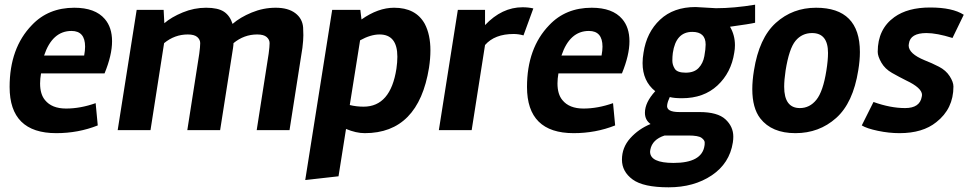

<svg xmlns="http://www.w3.org/2000/svg" viewBox="-20 -555 4134 819"><path d="M427 -474Q458 -438 458 -379Q458 -320 426 -242H155Q151 -219 151 -199Q151 -153 172 -128Q201 -92 262 -92Q323 -92 388 -115L397 -20Q314 13 220 13Q21 13 21 -184Q21 -350 116 -448Q186 -522 297 -522Q386 -522 427 -474ZM339 -318Q343 -340 343 -356Q343 -423 285 -423Q203 -423 168 -318Z M972 -453Q1004 -481 1053.5 -501.5Q1103 -522 1156 -522Q1209 -522 1239.5 -499Q1270 -476 1273 -438Q1274 -425 1274 -404.5Q1274 -384 1270 -351L1215 0H1075L1126 -326Q1130 -356 1130 -371Q1130 -386 1117.5 -397Q1105 -408 1077 -408Q1021 -408 976 -371Q976 -364 974 -350L919 0H779L830 -326Q834 -356 834 -371Q834 -386 821.5 -397Q809 -408 781 -408Q725 -408 680 -371L622 0H482L563 -513H678L681 -456Q711 -482 759.5 -502Q808 -522 859 -522Q910 -522 935.5 -505Q961 -488 972 -453Z M1661 -522Q1754 -522 1792 -453Q1816 -407 1816 -340Q1816 -306 1810 -266Q1765 13 1536 13Q1499 13 1456 -5L1424 197L1282 213L1397 -513H1517L1522 -472Q1593 -522 1661 -522ZM1531 -100Q1646 -100 1671 -262Q1675 -290 1675 -313Q1675 -408 1599 -408Q1561 -408 1516 -383L1472 -107Q1500 -100 1531 -100Z M2171 -410Q2090 -410 2049 -363L1992 0H1852L1933 -513H2049V-448Q2121 -524 2209 -524Q2234 -524 2255 -519L2213 -404Q2192 -410 2171 -410Z M2634 -474Q2665 -438 2665 -379Q2665 -320 2633 -242H2362Q2358 -219 2358 -199Q2358 -153 2379 -128Q2408 -92 2469 -92Q2530 -92 2595 -115L2604 -20Q2521 13 2427 13Q2228 13 2228 -184Q2228 -350 2323 -448Q2393 -522 2504 -522Q2593 -522 2634 -474ZM2546 -318Q2550 -340 2550 -356Q2550 -423 2492 -423Q2410 -423 2375 -318Z M2916 23H2815Q2762 40 2754 84Q2753 88 2753 92Q2753 140 2853 140Q2974 140 2985 67Q2986 63 2986 53Q2986 43 2972.5 33Q2959 23 2916 23ZM2933 -419Q2863 -419 2850 -329Q2848 -314 2848 -296Q2848 -278 2858.5 -261.5Q2869 -245 2905 -245Q2941 -245 2960 -265Q2979 -285 2984.5 -315.5Q2990 -346 2990 -365Q2990 -419 2933 -419ZM2947 -525 3034 -520Q3111 -520 3201 -535V-458Q3181 -453 3094 -441Q3115 -405 3115 -362Q3115 -346 3112 -330Q3099 -245 3040.5 -190.5Q2982 -136 2889 -136Q2856 -136 2837 -141Q2828 -122 2826 -108Q2820 -77 2878 -77H2964Q3041 -77 3074.5 -46Q3108 -15 3108 28Q3108 40 3106 53Q3092 142 3016 193Q2940 244 2832 244Q2724 244 2678.5 210.5Q2633 177 2633 126Q2633 74 2668.5 34.5Q2704 -5 2755 -26Q2731 -43 2731 -74Q2731 -118 2775 -166Q2721 -209 2721 -286Q2721 -307 2725 -330Q2738 -417 2795.5 -471Q2853 -525 2947 -525Z M3223 -50Q3189 -94 3189 -175Q3189 -211 3196 -254Q3218 -393 3289.5 -457.5Q3361 -522 3461 -522Q3648 -522 3648 -333Q3648 -297 3641 -255Q3619 -116 3546.5 -51.5Q3474 13 3373 13Q3272 13 3223 -50ZM3512 -329Q3512 -414 3444 -414Q3401 -414 3373.5 -381Q3346 -348 3331 -254Q3325 -214 3325 -185Q3325 -94 3392 -94Q3434 -94 3462.5 -129.5Q3491 -165 3505 -254Q3512 -298 3512 -329Z M3932 -414Q3863 -414 3857 -369Q3856 -365 3856 -361Q3856 -326 3924 -298Q3955 -286 3985 -270.5Q4015 -255 4031 -230Q4047 -205 4047 -186Q4047 -91 3974 -34Q3916 13 3817 13Q3772 13 3724.5 3Q3677 -7 3656 -20L3706 -120Q3778 -94 3841 -94Q3904 -94 3912 -143Q3913 -146 3913 -150Q3913 -180 3845 -212Q3815 -227 3785 -244Q3755 -261 3739.5 -288Q3724 -315 3724 -334Q3724 -431 3795 -482Q3852 -523 3947.5 -523Q4043 -523 4091 -492L4043 -393Q3976 -414 3932 -414Z"/></svg>

Font: Rambla
Style: Bold Italic
Weight: 700
Italic angle: -12°
Designer: Martin Sommaruga
Foundry: Martin Sommaruga
Version: Version 1.001